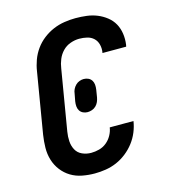

<svg xmlns="http://www.w3.org/2000/svg" viewBox="-111 -832 823 930"><g transform="rotate(-15 300.0 -367.5)"><path d="M250 8Q218 8 187 2Q156 -4 130.5 -19.5Q105 -35 86.5 -59Q68 -83 59 -112.5Q50 -142 50.5 -174Q51 -206 56 -238L107 -543Q111 -570 121 -597.5Q131 -625 148.5 -649.5Q166 -674 190 -692.5Q214 -711 241 -722.5Q268 -734 297 -738.5Q326 -743 353 -743Q382 -743 409.5 -739.5Q437 -736 461.5 -726Q486 -716 507 -699.5Q528 -683 540.5 -660.5Q553 -638 557 -610.5Q561 -583 557 -555L555 -546H436L437 -550Q440 -570 435 -589Q430 -608 416.5 -620.5Q403 -633 384 -637.5Q365 -642 345 -642Q323 -642 300.5 -634Q278 -626 261.5 -609Q245 -592 236 -570Q227 -548 224 -526L173 -222Q169 -198 170.5 -174.5Q172 -151 182.5 -131.5Q193 -112 214 -102.5Q235 -93 259 -93Q279 -93 299.5 -98.5Q320 -104 336.5 -117.5Q353 -131 363.5 -150Q374 -169 377 -189H496Q492 -162 481 -135Q470 -108 452 -84.5Q434 -61 410.5 -42.5Q387 -24 360.5 -12.5Q334 -1 305.5 3.5Q277 8 250 8ZM293 -288Q281 -288 270.5 -293Q260 -298 254 -307.5Q248 -317 247 -329Q246 -341 248 -354L255 -391Q256 -402 261 -412.5Q266 -423 274.5 -431.5Q283 -440 294 -444Q305 -448 315 -448Q328 -448 338.5 -443Q349 -438 355 -428.5Q361 -419 362 -407Q363 -395 361 -382L355 -345Q353 -334 348.5 -323.5Q344 -313 335.5 -304.5Q327 -296 315.5 -292Q304 -288 293 -288Z"/></g></svg>

Font: Iosevka Aile Oblique
Style: Bold
Weight: 700
Italic angle: -9°
Designer: Belleve Invis
Foundry: Belleve Invis
Version: Version 31.1.0; ttfautohint (v1.8.4)